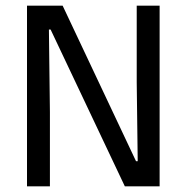

<svg xmlns="http://www.w3.org/2000/svg" viewBox="-20 -659 660 679"><path d="M201.5 -639 461 -89H467L463.5 -368V-639H544.5V0H421.5L159 -554.5H153L156.5 -262.5V0H75.5V-639Z"/></svg>

Font: Anek Latin
Style: Regular
Weight: 400
Designer: Yesha Goshar
Foundry: Ek Type
Version: Version 1.003